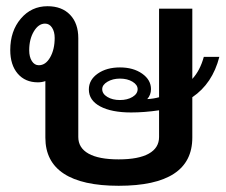

<svg xmlns="http://www.w3.org/2000/svg" viewBox="-20 -588 726 618"><path d="M599 -275V-145Q599 10 362 10Q245 10 185.5 -29Q126 -68 126 -145V-327Q115 -323 102 -323Q61 -323 37 -351Q13 -379 13 -427Q13 -488 47 -528Q81 -568 133 -568Q179 -568 205.5 -540.5Q232 -513 232 -465V-147Q232 -112 265 -93.5Q298 -75 362 -75Q426 -75 459 -93.5Q492 -112 492 -147V-233Q445 -226 402 -226Q339 -226 302.5 -245.5Q266 -265 266 -300Q266 -331 294.5 -351Q323 -371 366 -371Q409 -371 437.5 -351Q466 -331 466 -301Q466 -283 454 -269Q474 -270 492 -275V-560H599V-334Q624 -361 636 -405H686Q664 -319 599 -275ZM105 -378Q127 -378 141.5 -403.5Q156 -429 156 -466Q156 -486 147.5 -499Q139 -512 125 -512Q104 -512 89 -487Q74 -462 74 -426Q74 -405 82.5 -391.5Q91 -378 105 -378ZM423 -301Q423 -315 406.5 -325Q390 -335 366 -335Q343 -335 326 -325Q309 -315 309 -301Q309 -286 325.5 -276Q342 -266 366 -266Q390 -266 406.5 -276Q423 -286 423 -301Z"/></svg>

Font: KoHo SemiBold
Style: Regular
Weight: 600
Designer: Cadson Demak & Katatrad Team
Foundry: Cadson Demak Co.,Ltd.
Version: Version 1.000; ttfautohint (v1.6)